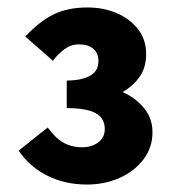

<svg xmlns="http://www.w3.org/2000/svg" viewBox="-20 -907 472 515"><path d="M213 -412Q155 -412 107.5 -435.5Q60 -459 30 -503L108 -565Q128 -537 150 -524.5Q172 -512 200 -512Q226 -512 243.5 -525Q261 -538 261 -561Q261 -590 236.5 -603.5Q212 -617 159 -617V-691Q198 -691 221 -703.5Q244 -716 244 -743Q244 -765 230 -776.5Q216 -788 192 -788Q171 -788 153.5 -775.5Q136 -763 122 -744L48 -809Q86 -850 124 -868.5Q162 -887 215 -887Q257 -887 292.5 -872Q328 -857 350 -829Q372 -801 372 -762Q372 -727 355.5 -702.5Q339 -678 309 -660Q343 -645 366 -617.5Q389 -590 389 -552Q389 -511 364.5 -479Q340 -447 300 -429.5Q260 -412 213 -412Z"/></svg>

Font: Noto Sans TC Thin Black
Style: Regular
Weight: 900
Version: Version 2.004-H2;hotconv 1.0.118;makeotfexe 2.5.65603